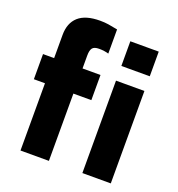

<svg xmlns="http://www.w3.org/2000/svg" viewBox="-151 -982 1023 1105"><g transform="rotate(20 360.5 -429.5)"><path d="M30 0ZM272 -645V-566H382V-412H272V0H98V-412H30V-566H98V-708Q98 -781 141.5 -820Q185 -859 274 -859Q301 -859 324.5 -855.5Q348 -852 382 -845V-697Q356 -705 323 -705Q294 -705 283 -691.5Q272 -678 272 -645ZM477 -807H651V-656H477ZM477 -566H651V0H477Z"/></g></svg>

Font: Biryani Black
Style: Regular
Weight: 900
Designer: Dan Reynolds and Mathieu Reguer
Foundry: Dan Reynolds and Mathieu Reguer
Version: Version 1.004; ttfautohint (v1.1) -l 5 -r 5 -G 72 -x 0 -D la